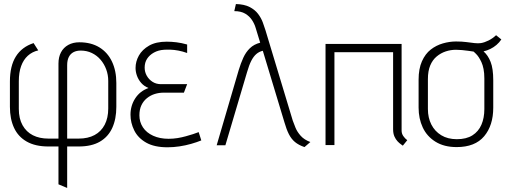

<svg xmlns="http://www.w3.org/2000/svg" viewBox="-20 -717 2500 949"><path d="M29 -314V-189Q29 -129 49.5 -85Q70 -41 112.5 -17Q155 7 219 7H269V194L312 212V7H369Q433 7 474 -17Q515 -41 535 -85Q555 -129 555 -189V-307Q555 -367 533.5 -412.5Q512 -458 471 -483Q430 -508 372 -508Q341 -508 317.5 -495Q294 -482 281.5 -458.5Q269 -435 269 -403V-32H219Q175 -32 142.5 -48.5Q110 -65 91.5 -98Q73 -131 73 -179V-315Q73 -359 84.5 -390.5Q96 -422 117.5 -441.5Q139 -461 169 -468L146 -504Q88 -485 58.5 -438Q29 -391 29 -314ZM369 -32H312V-395Q312 -419 320 -435Q328 -451 343 -459Q358 -467 379 -467Q409 -467 434 -455Q459 -443 477 -422Q495 -401 505 -374Q515 -347 515 -317V-181Q515 -134 497.5 -100.5Q480 -67 447.5 -49.5Q415 -32 369 -32Z M905 -455V-497Q877 -505 852 -508Q827 -511 804 -511Q751 -511 717 -491.5Q683 -472 666.5 -442.5Q650 -413 650 -381Q650 -362 657 -342.5Q664 -323 678 -307Q692 -291 714 -282Q672 -267 648.5 -231Q625 -195 625 -150Q625 -110 643.5 -72.5Q662 -35 702.5 -12Q743 11 808 11Q837 11 867 6.5Q897 2 925 -6Q953 -14 975 -23L962 -64Q950 -59 934 -54Q918 -49 898.5 -43.5Q879 -38 857.5 -34.5Q836 -31 813 -31Q770 -31 737 -46Q704 -61 686.5 -87.5Q669 -114 669 -147Q669 -176 679 -197Q689 -218 706.5 -232Q724 -246 745 -252.5Q766 -259 788 -259H889L905 -301H776Q752 -301 734 -312.5Q716 -324 705.5 -342.5Q695 -361 695 -383Q695 -408 707 -426.5Q719 -445 740.5 -457Q762 -469 790 -471Q804 -472 822 -471.5Q840 -471 861.5 -467Q883 -463 905 -455Z M1427 -121 1292 -568Q1287 -584 1279 -606Q1271 -628 1255.5 -648.5Q1240 -669 1213.5 -682.5Q1187 -696 1146 -697L1138 -662Q1171 -662 1192 -649.5Q1213 -637 1225.5 -618Q1238 -599 1244 -578L1266 -506Q1235 -498 1215 -478.5Q1195 -459 1182.5 -431.5Q1170 -404 1160 -371L1051 1H1094L1201 -360Q1211 -395 1222 -416.5Q1233 -438 1247 -450Q1261 -462 1279 -466L1386 -112Q1396 -77 1408 -53.5Q1420 -30 1438 -15Q1456 0 1485 10L1514 -15Q1484 -26 1466.5 -45.5Q1449 -65 1440.5 -86Q1432 -107 1427 -121Z M1965 -72V-500H1589V0H1633V-459H1923V-78Q1923 -57 1929.5 -42.5Q1936 -28 1945 -18.5Q1954 -9 1961.5 -4Q1969 1 1971 3L1993 -24Q1981 -33 1973 -45Q1965 -57 1965 -72Z M2458 -522 2432 -543Q2415 -527 2395 -517Q2375 -507 2357 -504Q2343 -502 2325.5 -504Q2308 -506 2285.5 -509Q2263 -512 2234 -512Q2202 -512 2169 -502.5Q2136 -493 2109 -472Q2082 -451 2065.5 -414Q2049 -377 2049 -323V-185Q2049 -131 2069.5 -87Q2090 -43 2132.5 -16.5Q2175 10 2237 10Q2328 10 2373 -43.5Q2418 -97 2418 -185V-320Q2418 -378 2405 -411Q2392 -444 2370 -463Q2387 -467 2403.5 -475Q2420 -483 2434 -495Q2448 -507 2458 -522ZM2374 -329V-178Q2374 -134 2359.5 -100.5Q2345 -67 2315 -48Q2285 -29 2238 -29Q2193 -29 2161 -48.5Q2129 -68 2112 -101.5Q2095 -135 2095 -178V-326Q2095 -366 2106.5 -393.5Q2118 -421 2138.5 -438Q2159 -455 2183.5 -463Q2208 -471 2234 -471Q2248 -471 2263.5 -469.5Q2279 -468 2293.5 -466Q2308 -464 2321 -462Q2325 -458 2332 -451.5Q2339 -445 2346 -434.5Q2353 -424 2359.5 -410Q2366 -396 2370 -376Q2374 -356 2374 -329Z"/></svg>

Font: Advent Pro Light
Style: Regular
Weight: 300
Version: Version 3.000